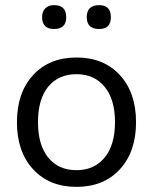

<svg xmlns="http://www.w3.org/2000/svg" viewBox="-20 -719 596 748"><path d="M366 -606Q318 -606 318 -652Q318 -699 366 -699Q412 -699 412 -652Q412 -606 366 -606ZM144 -652Q144 -674 156.5 -686.5Q169 -699 191 -699Q238 -699 238 -652Q238 -606 191 -606Q144 -606 144 -652ZM447 -59.5Q384 9 278 9Q172 9 109 -59.5Q46 -128 46 -243Q46 -358 109 -426.5Q172 -495 278 -495Q384 -495 447 -426.5Q510 -358 510 -243Q510 -128 447 -59.5ZM278 -56Q347 -56 387.5 -105Q428 -154 428 -243Q428 -332 387.5 -381Q347 -430 278 -430Q208 -430 168 -381.5Q128 -333 128 -243Q128 -154 168 -105Q208 -56 278 -56Z"/></svg>

Font: Nunito
Style: Regular
Weight: 400
Designer: Vernon Adams
Foundry: Vernon Adams
Version: Version 3.602